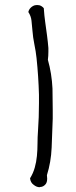

<svg xmlns="http://www.w3.org/2000/svg" viewBox="-20 -701 309 777"><path d="M193.4 -220.7Q191.4 -162.1 189 -103.5Q186.5 -44.9 169.9 7.8Q170.9 15.6 170.9 21.5Q170.9 36.1 165 43.9Q155.3 55.7 142.6 55.7Q141.6 56.6 140.6 56.6Q127.9 56.6 116.2 46.9Q103.5 38.1 101.6 20.5Q114.3 0 120.6 -22.5Q127 -44.9 129.4 -69.8Q131.8 -94.7 131.8 -120.1Q131.8 -145.5 133.8 -171.9Q137.7 -226.6 137.7 -283.2V-317.4Q135.7 -391.6 127.9 -465.8Q125 -493.2 119.1 -521.5Q113.3 -549.8 111.3 -577.1Q109.4 -599.6 107.4 -617.7Q105.5 -635.7 94.7 -652.3Q96.7 -662.1 104 -669.4Q111.3 -676.8 121.1 -679.7Q125 -680.7 129.9 -680.7Q134.8 -680.7 139.6 -679.7Q149.4 -676.8 157.2 -668Q159.2 -637.7 163.1 -610.4Q167 -583 170.4 -557.1Q173.8 -531.2 175.8 -506.8V-491.2Q175.8 -474.6 173.8 -459Q189.5 -403.3 192.4 -342.8Q193.4 -298.8 193.4 -254.9Z"/></svg>

Font: Crafty Girls
Style: Regular
Weight: 400
Designer: Crystal Kluge
Foundry: Font Diner, Inc DBA Tart Workshop
Version: Version 1.000